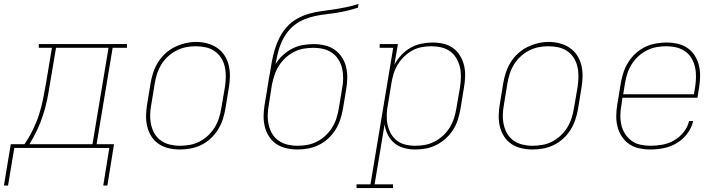

<svg xmlns="http://www.w3.org/2000/svg" viewBox="-72 -755 3692 980"><path d="M455 192 486 0H1L-31 192H-52L-17 -19H53Q77 -54 96 -93Q115 -132 127.5 -171Q140 -210 148 -250.5Q156 -291 163 -331L193 -511H126V-530H576V-511H503L421 -19H510L476 192ZM400 -19 482 -511H214L183 -328Q177 -288 169 -248.5Q161 -209 148.5 -170Q136 -131 118 -92.5Q100 -54 78 -19Z M846 8Q817 8 789 1.5Q761 -5 738.5 -20Q716 -35 701 -58.5Q686 -82 679.5 -109Q673 -136 673.5 -165Q674 -194 679 -223L697 -333Q702 -361 711 -387.5Q720 -414 735.5 -438.5Q751 -463 773 -483Q795 -503 821 -515.5Q847 -528 874.5 -534.5Q902 -541 929 -541Q958 -541 986 -533.5Q1014 -526 1036.5 -510.5Q1059 -495 1074 -472Q1089 -449 1095.5 -421.5Q1102 -394 1101.5 -365Q1101 -336 1096 -307L1078 -197Q1073 -169 1064 -142.5Q1055 -116 1039.5 -91.5Q1024 -67 1002 -47Q980 -27 954 -14.5Q928 -2 900.5 3Q873 8 846 8ZM846 -11Q871 -11 896.5 -15.5Q922 -20 945.5 -32Q969 -44 989 -62.5Q1009 -81 1023 -103.5Q1037 -126 1045 -150.5Q1053 -175 1057 -200L1076 -310Q1080 -336 1080.5 -362.5Q1081 -389 1075.5 -413.5Q1070 -438 1057 -459Q1044 -480 1023.5 -494Q1003 -508 978 -513.5Q953 -519 926 -519Q901 -519 876.5 -514Q852 -509 828.5 -497Q805 -485 785 -466.5Q765 -448 751.5 -426Q738 -404 730 -379.5Q722 -355 718 -330L700 -220Q695 -194 694.5 -168Q694 -142 699.5 -117.5Q705 -93 717.5 -72Q730 -51 750 -37Q770 -23 795 -17Q820 -11 846 -11Z M1446 8Q1417 8 1389 1.5Q1361 -5 1338.5 -20Q1316 -35 1301 -58.5Q1286 -82 1279.5 -109Q1273 -136 1273.5 -165Q1274 -194 1279 -223L1296 -325Q1298 -339 1300 -352Q1302 -365 1305 -378Q1310 -409 1315.5 -440Q1321 -471 1330.5 -502.5Q1340 -534 1355 -563.5Q1370 -593 1392.5 -618Q1415 -643 1444.5 -659.5Q1474 -676 1505.5 -685Q1537 -694 1568.5 -698Q1600 -702 1632 -707Q1664 -712 1695.5 -718.5Q1727 -725 1758 -735L1755 -716Q1728 -707 1700.5 -700.5Q1673 -694 1645.5 -689.5Q1618 -685 1590.5 -682Q1563 -679 1535.5 -673Q1508 -667 1481 -656Q1454 -645 1431 -627Q1408 -609 1391 -585Q1374 -561 1363 -535Q1352 -509 1345.5 -481.5Q1339 -454 1334 -427Q1349 -452 1371 -472.5Q1393 -493 1419 -506.5Q1445 -520 1473 -525Q1501 -530 1529 -530Q1557 -530 1585 -523.5Q1613 -517 1635.5 -501.5Q1658 -486 1673 -463Q1688 -440 1694.5 -413Q1701 -386 1700.5 -357Q1700 -328 1695 -299L1678 -197Q1673 -169 1664 -142.5Q1655 -116 1639.5 -91.5Q1624 -67 1602 -47Q1580 -27 1554 -14.5Q1528 -2 1500.5 3Q1473 8 1446 8ZM1446 -11Q1471 -11 1496.5 -15.5Q1522 -20 1545.5 -32Q1569 -44 1589 -62.5Q1609 -81 1623 -103.5Q1637 -126 1645 -150.5Q1653 -175 1657 -200L1674 -302Q1679 -328 1679.5 -354Q1680 -380 1674.5 -404.5Q1669 -429 1656 -450Q1643 -471 1623.5 -485Q1604 -499 1579 -505Q1554 -511 1528 -511Q1502 -511 1477 -506.5Q1452 -502 1428.5 -490Q1405 -478 1385 -459.5Q1365 -441 1351 -418.5Q1337 -396 1329 -371.5Q1321 -347 1316 -323L1300 -220Q1295 -194 1294.5 -168Q1294 -142 1299.5 -117.5Q1305 -93 1317.5 -72Q1330 -51 1350 -37Q1370 -23 1395 -17Q1420 -11 1446 -11Z M1748 205V186H1819L1935 -511H1866V-530H1959L1941 -425Q1956 -452 1977 -474.5Q1998 -497 2024 -511.5Q2050 -526 2079 -532Q2108 -538 2136 -538Q2165 -538 2192.5 -531.5Q2220 -525 2241.5 -509Q2263 -493 2277 -469.5Q2291 -446 2297 -419.5Q2303 -393 2302 -364Q2301 -335 2296 -307L2278 -197Q2273 -170 2264.5 -143Q2256 -116 2240.5 -92Q2225 -68 2203 -48Q2181 -28 2155 -15Q2129 -2 2102 3Q2075 8 2047 8Q2018 8 1990 0.5Q1962 -7 1941 -24.5Q1920 -42 1907.5 -67Q1895 -92 1891 -120L1840 186H1934V205ZM2047 -11Q2072 -11 2097 -15.5Q2122 -20 2145.5 -32Q2169 -44 2189 -62.5Q2209 -81 2223 -103.5Q2237 -126 2245 -150.5Q2253 -175 2257 -200L2276 -310Q2280 -336 2280.5 -362Q2281 -388 2275.5 -412Q2270 -436 2257.5 -457.5Q2245 -479 2225.5 -493Q2206 -507 2181 -513Q2156 -519 2130 -519Q2106 -519 2081 -514.5Q2056 -510 2033 -497.5Q2010 -485 1991 -466.5Q1972 -448 1958.5 -426Q1945 -404 1937.5 -380Q1930 -356 1926 -331L1908 -221Q1903 -196 1902 -170Q1901 -144 1906 -120Q1911 -96 1922.5 -74.5Q1934 -53 1953 -38Q1972 -23 1996.5 -17Q2021 -11 2047 -11Z M2646 8Q2617 8 2589 1.5Q2561 -5 2538.5 -20Q2516 -35 2501 -58.5Q2486 -82 2479.5 -109Q2473 -136 2473.5 -165Q2474 -194 2479 -223L2497 -333Q2502 -361 2511 -387.5Q2520 -414 2535.5 -438.5Q2551 -463 2573 -483Q2595 -503 2621 -515.5Q2647 -528 2674.5 -534.5Q2702 -541 2729 -541Q2758 -541 2786 -533.5Q2814 -526 2836.5 -510.5Q2859 -495 2874 -472Q2889 -449 2895.5 -421.5Q2902 -394 2901.5 -365Q2901 -336 2896 -307L2878 -197Q2873 -169 2864 -142.5Q2855 -116 2839.5 -91.5Q2824 -67 2802 -47Q2780 -27 2754 -14.5Q2728 -2 2700.5 3Q2673 8 2646 8ZM2646 -11Q2671 -11 2696.5 -15.5Q2722 -20 2745.5 -32Q2769 -44 2789 -62.5Q2809 -81 2823 -103.5Q2837 -126 2845 -150.5Q2853 -175 2857 -200L2876 -310Q2880 -336 2880.5 -362.5Q2881 -389 2875.5 -413.5Q2870 -438 2857 -459Q2844 -480 2823.5 -494Q2803 -508 2778 -513.5Q2753 -519 2726 -519Q2701 -519 2676.5 -514Q2652 -509 2628.5 -497Q2605 -485 2585 -466.5Q2565 -448 2551.5 -426Q2538 -404 2530 -379.5Q2522 -355 2518 -330L2500 -220Q2495 -194 2494.5 -168Q2494 -142 2499.5 -117.5Q2505 -93 2517.5 -72Q2530 -51 2550 -37Q2570 -23 2595 -17Q2620 -11 2646 -11Z M3248 8Q3219 8 3190.5 2Q3162 -4 3139.5 -19.5Q3117 -35 3102 -58Q3087 -81 3080 -108Q3073 -135 3073.5 -164.5Q3074 -194 3079 -223L3097 -333Q3102 -361 3111 -387.5Q3120 -414 3135.5 -438.5Q3151 -463 3173 -483Q3195 -503 3221 -515.5Q3247 -528 3275 -533Q3303 -538 3330 -538Q3359 -538 3387 -531.5Q3415 -525 3437 -510Q3459 -495 3474 -471.5Q3489 -448 3495.5 -421Q3502 -394 3501.5 -365Q3501 -336 3496 -307L3488 -256H3105L3100 -220Q3095 -194 3094.5 -167.5Q3094 -141 3099.5 -117Q3105 -93 3118.5 -72Q3132 -51 3151.5 -36.5Q3171 -22 3196.5 -16.5Q3222 -11 3248 -11Q3278 -11 3309 -16.5Q3340 -22 3368 -38Q3396 -54 3417 -80Q3438 -106 3445 -137H3466Q3458 -102 3435.5 -72.5Q3413 -43 3382 -24.5Q3351 -6 3316.5 1Q3282 8 3248 8ZM3470 -274 3476 -310Q3480 -336 3480.5 -362Q3481 -388 3475.5 -412.5Q3470 -437 3457.5 -458Q3445 -479 3425 -493Q3405 -507 3380 -513Q3355 -519 3329 -519Q3304 -519 3279 -514.5Q3254 -510 3230 -498Q3206 -486 3186 -467.5Q3166 -449 3152 -426.5Q3138 -404 3130 -379.5Q3122 -355 3118 -330L3109 -274Z"/></svg>

Font: Iosevka Slab ThExObl
Style: Regular
Weight: 100
Width: 7
Italic angle: -9°
Monospace: yes
Designer: Belleve Invis
Foundry: Belleve Invis
Version: Version 11.1.1; ttfautohint (v1.8.3)